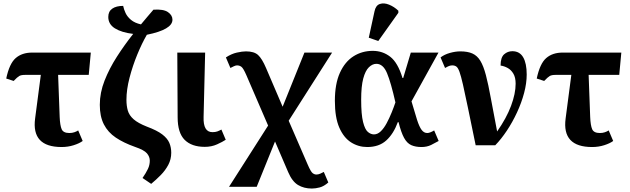

<svg xmlns="http://www.w3.org/2000/svg" viewBox="-20 -840 3642 1110"><path d="M336 10Q161 10 183 -155L216 -407H124Q102 -407 91 -400.5Q80 -394 59 -372L16 -386Q34 -472 70.5 -504Q107 -536 166 -536H505L493 -407H316L325 -164Q327 -115 336.5 -93Q346 -71 381 -71Q397 -71 410 -75.5Q423 -80 432 -86L458 -25Q439 -11 406 -0.5Q373 10 336 10Z M854 223 804 189Q824 160 835 137Q846 114 846 89Q846 66 829.5 46.5Q813 27 760 9Q695 -14 649.5 -44.5Q604 -75 580.5 -121Q557 -167 557 -234Q557 -304 584.5 -374Q612 -444 656 -512.5Q700 -581 750 -644Q683 -652 644.5 -676Q606 -700 606 -742Q606 -774 629 -790Q652 -806 692 -806Q696 -786 706 -764.5Q716 -743 737.5 -725Q759 -707 795 -699Q813 -721 831.5 -742.5Q850 -764 867 -784Q925 -788 951 -770Q977 -752 977 -726Q977 -669 829 -639Q801 -591 774 -525.5Q747 -460 729 -391Q711 -322 711 -263Q711 -228 719 -200.5Q727 -173 752.5 -150.5Q778 -128 829 -108Q888 -86 918 -63Q948 -40 959 -14Q970 12 970 43Q970 81 953 113Q936 145 909.5 172Q883 199 854 223Z M1164 9Q1088 9 1047.5 -31.5Q1007 -72 1007 -162L1005 -536H1166L1157 -164Q1154 -76 1208 -76Q1225 -76 1236 -80Q1247 -84 1260 -91L1285 -32Q1267 -20 1235 -5.5Q1203 9 1164 9Z M1304 240 1530 -114 1404 -406Q1387 -445 1376 -453.5Q1365 -462 1350 -462Q1343 -462 1332 -457Q1321 -452 1312 -447L1286 -508Q1318 -529 1349.5 -536Q1381 -543 1402 -543Q1449 -543 1472 -522Q1495 -501 1518 -447L1614 -223L1740 -536H1900L1649 -142L1760 114Q1777 153 1787.5 161Q1798 169 1809 169Q1820 169 1831.5 164Q1843 159 1852 154L1878 215Q1853 237 1828.5 243.5Q1804 250 1783 250Q1737 250 1703 229.5Q1669 209 1646 155L1570 -22L1464 240Z M2103 10Q2052 10 2009.5 -17Q1967 -44 1941.5 -102.5Q1916 -161 1916 -257Q1916 -355 1945 -419Q1974 -483 2023.5 -514.5Q2073 -546 2135 -546Q2192 -546 2236 -512Q2280 -478 2307 -389H2311L2355 -536H2515L2359 -254Q2378 -188 2391 -147.5Q2404 -107 2417.5 -89Q2431 -71 2450 -71Q2465 -71 2490 -86L2516 -25Q2497 -14 2472.5 -2Q2448 10 2417 10Q2382 10 2357.5 -1Q2333 -12 2316 -43Q2299 -74 2284 -134H2280Q2255 -66 2213 -28Q2171 10 2103 10ZM2142 -63Q2163 -63 2181.5 -81Q2200 -99 2215.5 -128Q2231 -157 2244 -189Q2257 -221 2266 -248Q2240 -363 2217.5 -417Q2195 -471 2156 -471Q2133 -471 2112.5 -451Q2092 -431 2080 -386Q2068 -341 2068 -264Q2068 -178 2079 -134.5Q2090 -91 2107 -77Q2124 -63 2142 -63ZM2167 -603 2112 -622 2145 -774Q2152 -809 2176 -817Q2200 -825 2229.5 -813Q2259 -801 2283 -778V-766Z M2730 0Q2703 -131 2685.5 -216Q2668 -301 2656.5 -351Q2645 -401 2636.5 -424.5Q2628 -448 2618.5 -455Q2609 -462 2595 -462Q2585 -462 2576 -458.5Q2567 -455 2553 -447L2527 -508Q2549 -525 2581 -534Q2613 -543 2641 -543Q2684 -543 2711.5 -530.5Q2739 -518 2757 -488.5Q2775 -459 2789 -406Q2803 -353 2817.5 -273Q2832 -193 2854 -80Q2908 -157 2934.5 -228Q2961 -299 2961 -356Q2961 -392 2948 -414Q2935 -436 2915 -447Q2895 -458 2874 -461Q2874 -508 2894.5 -526Q2915 -544 2942 -544Q2984 -544 3004.5 -509Q3025 -474 3025 -409Q3025 -359 3010 -302.5Q2995 -246 2969 -190Q2943 -134 2910.5 -85Q2878 -36 2843 0Z M3403 10Q3228 10 3250 -155L3283 -407H3191Q3169 -407 3158 -400.5Q3147 -394 3126 -372L3083 -386Q3101 -472 3137.5 -504Q3174 -536 3233 -536H3572L3560 -407H3383L3392 -164Q3394 -115 3403.5 -93Q3413 -71 3448 -71Q3464 -71 3477 -75.5Q3490 -80 3499 -86L3525 -25Q3506 -11 3473 -0.5Q3440 10 3403 10Z"/></svg>

Font: Noto Serif
Style: Bold
Weight: 700
Designer: Monotype Design Team
Foundry: Monotype Imaging Inc.
Version: Version 2.014